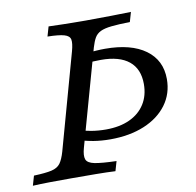

<svg xmlns="http://www.w3.org/2000/svg" viewBox="-75 -641 726 711"><g transform="rotate(-10 287.5 -285.5)"><path d="M-7.3 0 3.2 -36.3Q47.6 -37.9 70.2 -43.1Q92.7 -48.4 103.2 -62.9Q113.7 -77.4 121.8 -105.6L221.8 -465.3Q229.8 -494.4 227 -508.5Q224.2 -522.6 204.4 -528.2Q184.7 -533.9 141.9 -534.7L152.4 -571Q173.4 -570.2 208.9 -569.4Q244.4 -568.5 290.3 -568.5Q346 -568.5 389.9 -569.4Q433.9 -570.2 462.1 -571L451.6 -534.7Q408.9 -533.9 382.3 -531Q355.6 -528.2 340.7 -521Q325.8 -513.7 318.1 -500.4Q310.5 -487.1 304 -465.3L203.2 -105.6Q195.2 -77.4 200.4 -62.9Q205.6 -48.4 231.9 -43.1Q258.1 -37.9 313.7 -36.3L303.2 0Q273.4 -1.6 229.8 -2Q186.3 -2.4 136.3 -2.4Q95.2 -2.4 58.1 -2Q21 -1.6 -7.3 0ZM305.6 -119.4Q272.6 -119.4 243.1 -124.2Q213.7 -129 187.1 -137.9L196.8 -173.4Q214.5 -166.9 241.1 -162.5Q267.7 -158.1 296 -158.1Q347.6 -158.1 385.1 -175.4Q422.6 -192.7 442.7 -224.6Q462.9 -256.5 462.9 -300Q462.9 -356.5 427 -385.9Q391.1 -415.3 321.8 -415.3Q307.3 -415.3 292.7 -414.5Q278.2 -413.7 266.9 -412.1L276.6 -449.2Q292.7 -450.8 310.1 -452Q327.4 -453.2 343.5 -453.2Q441.1 -453.2 495.6 -413.7Q550 -374.2 550 -303.2Q550 -248.4 519.4 -206.9Q488.7 -165.3 433.5 -142.3Q378.2 -119.4 305.6 -119.4Z"/></g></svg>

Font: Playfair 9pt
Style: Italic
Weight: 400
Italic angle: -15.6°
Designer: Claus Eggers Sørensen
Foundry: Claus Eggers Sørensen
Version: Version 2.001;gftools[0.9.30]